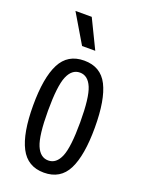

<svg xmlns="http://www.w3.org/2000/svg" viewBox="-141 -799 653 875"><g transform="rotate(20 185.0 -361.0)"><path d="M35 -262Q35 -396 70 -464.5Q105 -533 185 -533Q265 -533 299.5 -465Q334 -397 334 -262Q334 -127 299.5 -58.5Q265 10 185 10Q106 10 70.5 -58.5Q35 -127 35 -262ZM263 -262Q263 -382 243.5 -428.5Q224 -475 185 -475Q146 -475 126.5 -428.5Q107 -382 107 -262Q107 -142 126.5 -95.5Q146 -49 185 -49Q224 -49 243.5 -95.5Q263 -142 263 -262ZM69 -732H148L216 -592H152Z"/></g></svg>

Font: Mona Sans Condensed
Style: Regular
Weight: 400
Width: 3
Designer: Deni Anggara
Foundry: GitHub
Version: Version 2.000